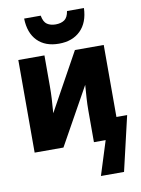

<svg xmlns="http://www.w3.org/2000/svg" viewBox="-104 -856 828 1129"><g transform="rotate(-10 309.5 -292.0)"><path d="M298 -606Q216 -606 169.5 -653.5Q123 -701 121 -787H220Q227 -748 247.5 -734.5Q268 -721 298 -721Q330 -721 350.5 -735Q371 -749 377 -787H478Q475 -701 427 -653.5Q379 -606 298 -606ZM45 0V-553H201V-369Q201 -330 199 -294.5Q197 -259 193 -209L383 -553H555V-123H619L543 203H405L469 0H399V-189Q399 -227 401.5 -264Q404 -301 407 -341L217 0Z"/></g></svg>

Font: Noto Sans Mono Black
Style: Regular
Weight: 900
Designer: Monotype Design Team
Foundry: Monotype Imaging Inc.
Version: Version 2.014